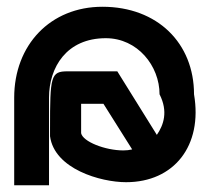

<svg xmlns="http://www.w3.org/2000/svg" viewBox="-20 -528 619 568"><path d="M22 20H125V-239C125 -329 177 -415 293 -415C387 -415 452 -333 452 -249C478 -198 464 -158 444 -129L327 -317H180C130 -317 128 -303 128 -147V-125C141 -28 278 11 353 11C495 11 580 -97 554 -249C554 -400 446 -508 283 -508C129 -508 22 -395 22 -239ZM220 -134V-221H286L371 -86C363 -84 354 -83 345 -83C291 -83 225 -109 220 -134Z"/></svg>

Font: Charger Pro
Style: ExBdNar
Weight: 400
Designer: Jasper
Foundry: Cannot Into Space Fonts
Version: Version 1.09